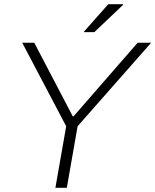

<svg xmlns="http://www.w3.org/2000/svg" viewBox="-20 -888 735 908"><path d="M375 -736H426L562 -865V-868H492ZM242 0H296L347 -291L695 -686H631L328 -338H324L142 -686H85L293 -291Z"/></svg>

Font: Archivo Thin
Style: Italic
Weight: 100
Italic angle: -10°
Designer: Hector Gatti
Foundry: Omnibus-Type
Version: Version 2.001